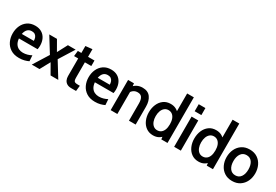

<svg xmlns="http://www.w3.org/2000/svg" viewBox="53 -1737 3934 2733"><g transform="rotate(30 2020.5 -370.0)"><path d="M278 10Q194.5 10 138.5 -25.8Q82.5 -61.5 54.5 -120.8Q26.5 -180 26.5 -250.5Q26.5 -320.5 53 -378.2Q79.5 -436 130.2 -470.5Q181 -505 254 -505Q316 -505 360.5 -478.2Q405 -451.5 429 -403Q453 -354.5 453 -290.5Q453 -276.5 451.5 -261.8Q450 -247 447 -231H140Q145 -178 166 -145.2Q187 -112.5 219 -97.5Q251 -82.5 288.5 -82.5Q326 -82.5 361.2 -92.5Q396.5 -102.5 426 -119L432.5 -25Q405 -11 366 -0.5Q327 10 278 10ZM143.5 -307H341Q341 -335.5 332 -359.2Q323 -383 303.2 -397.8Q283.5 -412.5 251 -412.5Q206 -412.5 179.5 -384.8Q153 -357 143.5 -307Z M484.5 0 639.5 -248 485.5 -496.5H612L705.5 -333L792 -496.5H919L765.5 -250.5L920 0H793.5L700 -163L611.5 0Z M1137 10Q1094 10 1066.8 -7Q1039.5 -24 1026.2 -52.5Q1013 -81 1013 -116V-406H945L955 -496.5H1013V-610.5L1123 -622V-496.5H1228.5V-406H1123V-158.5Q1123 -126 1128.5 -109.2Q1134 -92.5 1149.5 -86.8Q1165 -81 1196 -81H1228L1218 10Z M1526 10Q1442.5 10 1386.5 -25.8Q1330.5 -61.5 1302.5 -120.8Q1274.5 -180 1274.5 -250.5Q1274.5 -320.5 1301 -378.2Q1327.5 -436 1378.2 -470.5Q1429 -505 1502 -505Q1564 -505 1608.5 -478.2Q1653 -451.5 1677 -403Q1701 -354.5 1701 -290.5Q1701 -276.5 1699.5 -261.8Q1698 -247 1695 -231H1388Q1393 -178 1414 -145.2Q1435 -112.5 1467 -97.5Q1499 -82.5 1536.5 -82.5Q1574 -82.5 1609.2 -92.5Q1644.5 -102.5 1674 -119L1680.5 -25Q1653 -11 1614 -0.5Q1575 10 1526 10ZM1391.5 -307H1589Q1589 -335.5 1580 -359.2Q1571 -383 1551.2 -397.8Q1531.5 -412.5 1499 -412.5Q1454 -412.5 1427.5 -384.8Q1401 -357 1391.5 -307Z M1781 0V-496.5H1877.5L1886.5 -413L1859 -427.5Q1888.5 -464.5 1928 -484.8Q1967.5 -505 2018 -505Q2106.5 -505 2149.2 -446.2Q2192 -387.5 2192 -292.5V0H2082V-282Q2082 -348 2060.2 -380.2Q2038.5 -412.5 1989.5 -412.5Q1948.5 -412.5 1919.5 -390.8Q1890.5 -369 1873.5 -330L1891 -393.5V0Z M2480 10Q2413.5 10 2365.5 -24.8Q2317.5 -59.5 2292 -118Q2266.5 -176.5 2266.5 -247Q2266.5 -316.5 2291.2 -375.2Q2316 -434 2363.8 -469.5Q2411.5 -505 2480 -505Q2530.5 -505 2568.2 -485Q2606 -465 2632.5 -430L2605.5 -409V-750H2715.5V0H2613.5L2603.5 -92L2636.5 -70Q2608 -32 2570.2 -11Q2532.5 10 2480 10ZM2496 -82.5Q2532 -82.5 2558.2 -101.8Q2584.5 -121 2598.5 -157.8Q2612.5 -194.5 2612.5 -247Q2612.5 -298.5 2598.5 -335.5Q2584.5 -372.5 2558.2 -392.5Q2532 -412.5 2496 -412.5Q2459.5 -412.5 2433 -391.2Q2406.5 -370 2392.5 -332.8Q2378.5 -295.5 2378.5 -247Q2378.5 -200 2392.5 -162.8Q2406.5 -125.5 2433 -104Q2459.5 -82.5 2496 -82.5Z M2824.5 0V-496.5H2934.5V0ZM2824.5 -584.5V-700H2934.5V-584.5Z M3227 10Q3160.5 10 3112.5 -24.8Q3064.5 -59.5 3039 -118Q3013.5 -176.5 3013.5 -247Q3013.5 -316.5 3038.2 -375.2Q3063 -434 3110.8 -469.5Q3158.5 -505 3227 -505Q3277.5 -505 3315.2 -485Q3353 -465 3379.5 -430L3352.5 -409V-750H3462.5V0H3360.5L3350.5 -92L3383.5 -70Q3355 -32 3317.2 -11Q3279.5 10 3227 10ZM3243 -82.5Q3279 -82.5 3305.2 -101.8Q3331.5 -121 3345.5 -157.8Q3359.5 -194.5 3359.5 -247Q3359.5 -298.5 3345.5 -335.5Q3331.5 -372.5 3305.2 -392.5Q3279 -412.5 3243 -412.5Q3206.5 -412.5 3180 -391.2Q3153.5 -370 3139.5 -332.8Q3125.5 -295.5 3125.5 -247Q3125.5 -200 3139.5 -162.8Q3153.5 -125.5 3180 -104Q3206.5 -82.5 3243 -82.5Z M3779 10Q3705 10 3652.2 -25Q3599.5 -60 3571.8 -118.5Q3544 -177 3544 -247.5Q3544 -318 3571.8 -376.8Q3599.5 -435.5 3652 -470.5Q3704.5 -505.5 3779 -505.5Q3853.5 -505.5 3906.2 -470.5Q3959 -435.5 3986.8 -376.8Q4014.5 -318 4014.5 -247.5Q4014.5 -177 3986.8 -118.5Q3959 -60 3906.2 -25Q3853.5 10 3779 10ZM3779 -82.5Q3838.5 -82.5 3870.2 -127.8Q3902 -173 3902 -247.5Q3902 -323 3870.2 -368.2Q3838.5 -413.5 3779 -413.5Q3721 -413.5 3688.8 -368.2Q3656.5 -323 3656.5 -247.5Q3656.5 -173 3688.8 -127.8Q3721 -82.5 3779 -82.5Z"/></g></svg>

Font: Cabin SemiCondensed SemiBold
Style: Regular
Weight: 600
Width: 4
Designer: Pablo Impallari
Foundry: Pablo Impallari. http://www.impallari.com Igino Marini. http://www.ikern.com
Version: Version 3.001